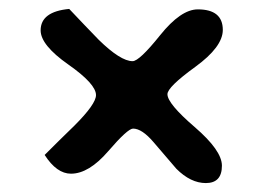

<svg xmlns="http://www.w3.org/2000/svg" viewBox="-20 -503 572 430"><path d="M355 -292Q355 -271 416 -218.5Q477 -166 477 -132Q477 -93 441 -93Q407 -93 375 -125Q350 -154 324 -184.5Q298 -215 278 -215Q266 -215 222.5 -164.5Q179 -114 139 -114Q107 -114 80 -156Q113 -189 147 -222Q195 -270 195 -290Q195 -315 133 -358.5Q71 -402 71 -435Q71 -477 135 -483Q168 -448 201 -414Q250 -366 277 -366Q292 -366 338.5 -424Q385 -482 423 -482Q479 -482 479 -436Q479 -398 417 -353Q355 -308 355 -292Z"/></svg>

Font: Wortlaut AH
Style: SemiBold
Weight: 600
Designer: Andreas Höfeld
Foundry: Fontgrube AH
Version: Version 2.59